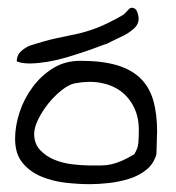

<svg xmlns="http://www.w3.org/2000/svg" viewBox="-20 -470 449 491"><path d="M18.6 -115.2Q18.6 -148.4 30.3 -183.6Q42 -218.8 64 -248Q85.9 -277.3 116.2 -295.9Q146.5 -314.5 185.5 -314.5Q240.2 -314.5 277.3 -303.7Q314.5 -293 337.9 -271Q361.3 -249 371.6 -214.4Q381.8 -179.7 381.8 -132.8Q381.8 -129.9 381.3 -121.6Q380.9 -113.3 380.9 -104.5Q380.9 -95.7 380.4 -87.4Q379.9 -79.1 379.9 -75.2Q373 -50.8 354 -35.6Q335 -20.5 310.1 -12.7Q285.2 -4.9 258.3 -2Q231.4 1 210 1Q179.7 1 146.5 -2.9Q113.3 -6.8 84.5 -19Q55.7 -31.2 37.1 -54.2Q18.6 -77.1 18.6 -115.2ZM67.4 -127.9Q67.4 -102.5 82.5 -86.4Q97.7 -70.3 119.1 -61.5Q140.6 -52.7 165.5 -49.8Q190.4 -46.9 208 -46.9Q225.6 -46.9 238.8 -46.9Q252 -46.9 264.6 -49.8Q277.3 -52.7 291 -58.6Q304.7 -64.5 323.2 -75.2Q333 -90.8 334 -106Q335 -121.1 335 -137.7Q335 -170.9 322.3 -196.3Q309.6 -221.7 288.1 -237.3Q266.6 -252.9 236.8 -258.3Q207 -263.7 170.9 -256.8Q156.2 -253.9 137.7 -239.3Q119.1 -224.6 103.5 -205.1Q87.9 -185.5 77.6 -164.6Q67.4 -143.6 67.4 -127.9ZM22.8 -312.9Q22.8 -328 32.3 -337.4Q41.9 -346.7 54.2 -352.5Q96.8 -366.4 124.8 -372.3Q152.9 -378.1 177 -383.3Q201.1 -388.5 228.5 -399Q256 -409.5 296.4 -432.8Q298.6 -435.1 304.2 -440.9Q309.8 -446.7 312.1 -449H314.3Q314.3 -449 314.9 -449.6Q315.4 -450.2 316.6 -450.2Q326.7 -450.2 330.6 -440.3Q334.5 -430.4 334.5 -422.3Q334.5 -407.2 321.6 -396.1Q308.7 -385.1 296.4 -379.2Q277.3 -369.9 268.9 -365.9Q260.5 -361.8 253.8 -358.3Q245.9 -356 230.8 -350.2Q215.7 -344.3 194.9 -337.4Q174.2 -330.4 150.6 -323.4Q127.1 -316.4 103.5 -312.3Q80 -308.3 59.2 -307.7Q38.5 -307.1 22.8 -312.9Z"/></svg>

Font: Swanky and Moo Moo Cyrillic
Style: Regular
Weight: 400
Designer: Kimberly Geswein; Denis Ignatov
Foundry: Kimberly Geswein; Denis Ignatov
Version: Version 1.003 June 27, 2018